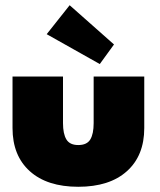

<svg xmlns="http://www.w3.org/2000/svg" viewBox="-20 -704 613 736"><path d="M362.5 -458.5 159 -573 247 -684 417 -533.5ZM221.5 -232Q221.5 -191 234.5 -169.5Q247.5 -148 280 -148Q313 -148 326 -169.2Q339 -190.5 339 -232V-410.5H533V-213Q533 -107.5 466.5 -47.8Q400 12 280 12Q160.5 12 94.2 -47.8Q28 -107.5 28 -213V-410.5H221.5Z"/></svg>

Font: League Spartan Black
Style: Regular
Weight: 900
Foundry: The League of Moveable Type
Version: Version 2.002